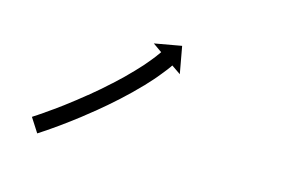

<svg xmlns="http://www.w3.org/2000/svg" viewBox="-32 -262 346 221"><g transform="rotate(10 141.0 -151.0)"><path d="M12.6 -105.1C12 -104.8 11.4 -104.5 10.9 -104.2L20.2 -86.5C20.8 -86.8 21.4 -87.1 21.9 -87.4L22 -87.4L22 -87.4C23.6 -88.3 25.2 -89.2 26.8 -90.1L26.8 -90.1L26.9 -90.1C29.4 -91.5 31.9 -92.9 34.4 -94.3C34.4 -94.3 34.4 -94.3 34.4 -94.3C34.4 -94.3 34.4 -94.3 34.4 -94.3C37.7 -96.2 40.9 -98 44.1 -99.9C44.1 -99.9 44.1 -99.9 44.1 -99.9C44.1 -99.9 44.1 -99.9 44.1 -99.9C47.9 -102.2 51.7 -104.5 55.5 -106.8C55.5 -106.8 55.5 -106.8 55.5 -106.8C55.5 -106.8 55.5 -106.8 55.5 -106.8C59.7 -109.4 63.9 -112.1 68 -114.7C68 -114.7 68 -114.7 68 -114.7C68.1 -114.8 68.1 -114.8 68.1 -114.8C72.5 -117.6 76.9 -120.6 81.2 -123.5C81.2 -123.5 81.3 -123.5 81.3 -123.5C81.3 -123.5 81.3 -123.5 81.3 -123.5C85.8 -126.6 90.2 -129.7 94.7 -132.9C94.7 -132.9 94.7 -132.9 94.7 -132.9C94.7 -132.9 94.7 -132.9 94.7 -132.9C99.1 -136.1 103.5 -139.4 107.8 -142.6C107.8 -142.6 107.8 -142.6 107.8 -142.7C107.9 -142.7 107.9 -142.7 107.9 -142.7C112 -145.9 116.1 -149.1 120.2 -152.4C120.2 -152.4 120.2 -152.4 120.3 -152.5C120.3 -152.5 120.3 -152.5 120.3 -152.5C124.1 -155.6 127.8 -158.8 131.5 -162C131.5 -162 131.5 -162 131.5 -162C131.6 -162 131.6 -162 131.6 -162C134.8 -164.9 138.1 -167.9 141.2 -170.8C141.2 -170.8 141.3 -170.9 141.3 -170.9C141.3 -170.9 141.3 -170.9 141.3 -170.9C144 -173.5 146.6 -176 149.1 -178.7C149.1 -178.7 149.2 -178.7 149.2 -178.7C149.2 -178.7 149.2 -178.8 149.2 -178.8C151.2 -180.8 153.1 -182.8 155 -184.9C155 -184.9 155 -184.9 155 -185C155 -185 155.1 -185 155.1 -185C156.3 -186.3 157.4 -187.7 158.6 -189C158.6 -189 158.6 -189.1 158.6 -189.1C158.6 -189.1 158.6 -189.1 158.6 -189.1C159 -189.6 159.4 -190.1 159.8 -190.5L170 -182.1L167 -214.7L134.4 -211.8L144.5 -203.3C144.1 -202.9 143.7 -202.4 143.3 -202C143.3 -202 143.3 -202 143.4 -202C143.4 -202 143.4 -202 143.4 -202C142.3 -200.8 141.2 -199.5 140.1 -198.3C140.1 -198.3 140.1 -198.3 140.1 -198.3C140.2 -198.3 140.2 -198.3 140.2 -198.3C138.4 -196.4 136.6 -194.5 134.8 -192.6C134.8 -192.6 134.8 -192.6 134.8 -192.6C134.9 -192.6 134.9 -192.7 134.9 -192.7C132.4 -190.2 130 -187.8 127.5 -185.3C127.5 -185.3 127.5 -185.4 127.5 -185.4C127.5 -185.4 127.6 -185.4 127.6 -185.4C124.5 -182.6 121.4 -179.8 118.3 -177C118.3 -177 118.3 -177 118.3 -177C118.4 -177 118.4 -177.1 118.4 -177.1C114.8 -174 111.2 -170.9 107.6 -167.9C107.6 -167.9 107.6 -167.9 107.6 -167.9C107.6 -168 107.7 -168 107.7 -168C103.7 -164.8 99.7 -161.6 95.7 -158.5C95.7 -158.5 95.7 -158.5 95.7 -158.5C95.7 -158.6 95.7 -158.6 95.7 -158.6C91.5 -155.4 87.3 -152.2 83 -149.1C83 -149.1 83 -149.1 83 -149.2C83 -149.2 83.1 -149.2 83.1 -149.2C78.7 -146.1 74.4 -143 70 -140C70 -140 70 -140 70 -140.1C70 -140.1 70 -140.1 70 -140.1C65.8 -137.2 61.5 -134.3 57.1 -131.5C57.1 -131.5 57.2 -131.5 57.2 -131.5C57.2 -131.5 57.2 -131.6 57.2 -131.6C53.1 -128.9 49.1 -126.4 45 -123.8C45 -123.8 45 -123.8 45 -123.8C45 -123.8 45 -123.8 45 -123.8C41.3 -121.6 37.6 -119.3 33.9 -117.1C33.9 -117.1 33.9 -117.1 33.9 -117.1C34 -117.2 34 -117.2 34 -117.2C30.8 -115.3 27.7 -113.5 24.5 -111.7C24.5 -111.7 24.5 -111.7 24.5 -111.7C24.5 -111.7 24.6 -111.7 24.6 -111.7C22.1 -110.3 19.7 -109 17.2 -107.6L17.2 -107.6L17.3 -107.6C15.7 -106.8 14.1 -105.9 12.5 -105.1L12.5 -105.1Z"/></g></svg>

Font: FRB American Cursive Just Arrows Semibold
Style: Italic
Weight: 600
Italic angle: -25°
Version: Version 2.0;Modular Font Editor K font №1